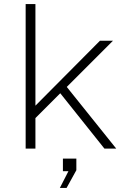

<svg xmlns="http://www.w3.org/2000/svg" viewBox="-20 -730 640 943"><path d="M106 0V-710H154V-211L471 -530H535L308 -303L551 0H493L276 -272L154 -150V0ZM274 193 316 111H289V49H355V106L307 193Z"/></svg>

Font: Geist Mono ExtraLight
Style: Regular
Weight: 200
Monospace: yes
Designer: Basement.studio, Andrés Briganti, Mateo Zaragoza
Foundry: Basement.studio, Vercel, Andrés Briganti, Guido Ferreyra, Mateo Zaragoza
Version: Version 1.500; ttfautohint (v1.8.4.7-5d5b)